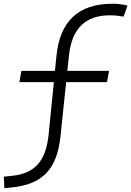

<svg xmlns="http://www.w3.org/2000/svg" viewBox="-49 -762 693 1014"><path d="M-25.9 231.9 12.7 228C171.9 211.9 253.4 135.7 271 -47.4L300.3 -328.1H516.1L526.9 -387.7H306.6L314.9 -465.3C329.1 -611.8 402.8 -681.2 531.2 -681.2C552.7 -681.2 574.2 -679.2 603.5 -674.3L624.5 -732.4C598.1 -739.3 574.2 -742.2 544.9 -742.2C366.2 -742.2 265.6 -651.4 248.5 -460.4L241.2 -387.7H64L53.2 -328.1H235.4L208.5 -58.1C194.3 94.2 131.3 155.3 10.3 167L-28.8 170.9Z"/></svg>

Font: Cascadia Code NF Light
Style: Italic
Weight: 300
Italic angle: -10°
Monospace: yes
Designer: Aaron Bell
Foundry: Saja Typeworks
Version: Version 2404.023